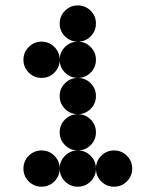

<svg xmlns="http://www.w3.org/2000/svg" viewBox="-20 -704 587 724"><path d="M341.8 -615.2Q341.8 -586.9 321.8 -566.9Q301.8 -546.9 273.4 -546.9Q245.1 -546.9 225.1 -566.9Q205.1 -586.9 205.1 -615.2Q205.1 -643.6 225.1 -663.6Q245.1 -683.6 273.4 -683.6Q301.8 -683.6 321.8 -663.6Q341.8 -643.6 341.8 -615.2ZM205.1 -478.5Q205.1 -450.2 185.1 -430.2Q165 -410.2 136.7 -410.2Q108.4 -410.2 88.4 -430.2Q68.4 -450.2 68.4 -478.5Q68.4 -506.8 88.4 -526.9Q108.4 -546.9 136.7 -546.9Q165 -546.9 185.1 -526.9Q205.1 -506.8 205.1 -478.5ZM341.8 -478.5Q341.8 -450.2 321.8 -430.2Q301.8 -410.2 273.4 -410.2Q245.1 -410.2 225.1 -430.2Q205.1 -450.2 205.1 -478.5Q205.1 -506.8 225.1 -526.9Q245.1 -546.9 273.4 -546.9Q301.8 -546.9 321.8 -526.9Q341.8 -506.8 341.8 -478.5ZM341.8 -341.8Q341.8 -313.5 321.8 -293.5Q301.8 -273.4 273.4 -273.4Q245.1 -273.4 225.1 -293.5Q205.1 -313.5 205.1 -341.8Q205.1 -370.1 225.1 -390.1Q245.1 -410.2 273.4 -410.2Q301.8 -410.2 321.8 -390.1Q341.8 -370.1 341.8 -341.8ZM341.8 -205.1Q341.8 -176.8 321.8 -156.7Q301.8 -136.7 273.4 -136.7Q245.1 -136.7 225.1 -156.7Q205.1 -176.8 205.1 -205.1Q205.1 -233.4 225.1 -253.4Q245.1 -273.4 273.4 -273.4Q301.8 -273.4 321.8 -253.4Q341.8 -233.4 341.8 -205.1ZM205.1 -68.4Q205.1 -40 185.1 -20Q165 0 136.7 0Q108.4 0 88.4 -20Q68.4 -40 68.4 -68.4Q68.4 -96.7 88.4 -116.7Q108.4 -136.7 136.7 -136.7Q165 -136.7 185.1 -116.7Q205.1 -96.7 205.1 -68.4ZM341.8 -68.4Q341.8 -40 321.8 -20Q301.8 0 273.4 0Q245.1 0 225.1 -20Q205.1 -40 205.1 -68.4Q205.1 -96.7 225.1 -116.7Q245.1 -136.7 273.4 -136.7Q301.8 -136.7 321.8 -116.7Q341.8 -96.7 341.8 -68.4ZM478.5 -68.4Q478.5 -40 458.5 -20Q438.5 0 410.2 0Q381.8 0 361.8 -20Q341.8 -40 341.8 -68.4Q341.8 -96.7 361.8 -116.7Q381.8 -136.7 410.2 -136.7Q438.5 -136.7 458.5 -116.7Q478.5 -96.7 478.5 -68.4Z"/></svg>

Font: DatDot
Style: Bold
Weight: 700
Designer: GGBot
Version: 1.00